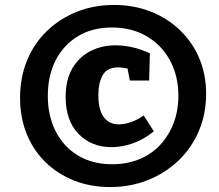

<svg xmlns="http://www.w3.org/2000/svg" viewBox="-20 -741 885 775"><path d="M431 -147Q349 -147 297 -200.5Q245 -254 245 -350Q245 -419 272 -465Q299 -511 344.5 -534.5Q390 -558 446 -558Q515 -558 585 -526L582 -416H504L494 -469L500 -463Q493 -465 479.5 -467Q466 -469 456 -469Q412 -469 394.5 -437.5Q377 -406 377 -358Q377 -297 399 -268Q421 -239 459 -239Q481 -239 507 -247.5Q533 -256 560 -275L601 -211Q559 -177 515 -162Q471 -147 431 -147ZM425 14Q345 14 278.5 -12.5Q212 -39 163 -87Q114 -135 87.5 -201Q61 -267 61 -346Q61 -428 89 -496.5Q117 -565 168.5 -615Q220 -665 289 -693Q358 -721 440 -721Q519 -721 586.5 -695Q654 -669 705 -620.5Q756 -572 784 -506.5Q812 -441 812 -362Q812 -281 782.5 -212Q753 -143 700 -92.5Q647 -42 576.5 -14Q506 14 425 14ZM433 -78Q492 -78 541.5 -98Q591 -118 626 -155.5Q661 -193 680.5 -243.5Q700 -294 700 -355Q700 -435 666 -497.5Q632 -560 571.5 -595Q511 -630 432 -630Q352 -630 294 -594.5Q236 -559 204.5 -497.5Q173 -436 173 -354Q173 -274 204.5 -211.5Q236 -149 294.5 -113.5Q353 -78 433 -78Z"/></svg>

Font: Bitter Thin ExtraBold
Style: Italic
Weight: 800
Italic angle: -9°
Version: Version 2.002